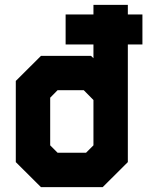

<svg xmlns="http://www.w3.org/2000/svg" viewBox="-20 -770 610 790"><path d="M148.5 0 45 -103V-437L148.5 -540H354.5L364.5 -530.5V-587H250V-710.5H364.5V-750H506V-710.5H566V-587H506V-103L402.5 0ZM217 -141.5H334L364.5 -172V-358.5L324.5 -399H217L186.5 -368V-172Z"/></svg>

Font: Tourney Condensed Black
Style: Regular
Weight: 900
Width: 3
Designer: Tyler Finck
Foundry: Etcetera Type Co
Version: Version 1.010; ttfautohint (v1.8.3)